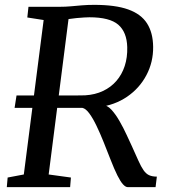

<svg xmlns="http://www.w3.org/2000/svg" viewBox="-20 -771 697 791"><path d="M8 0 11.5 -39.6 78.1 -52.2 159.8 -688.5 92.5 -699 97.3 -743H225.5Q249.8 -743 271.8 -745Q293.7 -747 317.1 -749Q340.5 -751 368.5 -751Q455.4 -751 508.4 -732Q561.5 -712.9 585.8 -674.5Q610.2 -636.2 610.9 -578.4Q611.7 -515.2 583.2 -461.4Q554.8 -407.5 503.6 -372.5Q452.3 -337.5 384.8 -329.2L403.6 -337.3Q420.9 -338.6 438.6 -319.5Q456.4 -300.3 472.6 -271.8Q488.9 -243.4 501.8 -215.2Q514.7 -187.1 522.8 -169.9Q539.2 -133 550.4 -108.5Q561.5 -83.9 571.4 -69.7Q581.3 -55.4 593.9 -49.4Q606.6 -43.5 626.2 -43.3L620.9 0H506.5Q497.4 0 486.9 -11.4Q476.4 -22.7 463.7 -48.1Q451 -73.4 434.8 -115.1Q421.4 -149.8 406.9 -185.7Q392.5 -221.7 377.6 -252.7Q362.8 -283.7 348 -303.7Q333.3 -323.8 319.3 -326.6Q316.8 -326.6 307.2 -326.6Q297.5 -326.6 278.5 -326.6Q259.5 -326.6 228.2 -326.6Q196.9 -326.6 150.4 -326.6Q104 -326.6 40.1 -326.6L48.1 -377.8Q101.2 -377.8 142 -377.8Q182.8 -377.8 213.1 -377.8Q243.5 -377.8 264.6 -377.8Q285.8 -377.8 299.5 -377.8Q313.3 -377.8 320.7 -378.1Q328.2 -378.3 331.1 -378.3Q371.8 -380.8 404.4 -396.2Q436.9 -411.5 459.5 -437.6Q482.2 -463.8 493.8 -499.1Q505.4 -534.5 504.2 -577.1Q502.5 -638.7 467.2 -669.3Q431.8 -699.8 348.3 -699.8Q341.3 -699.8 326.8 -699Q312.3 -698.3 295.6 -696.6Q278.9 -695 265 -692.8Q251.2 -690.6 245 -688L266.8 -727.7L180.5 -52.2L272.2 -39.6L268.9 0Z"/></svg>

Font: Merriweather Light
Style: Italic
Weight: 300
Italic angle: -7.8°
Designer: Eben Sorkin
Foundry: Eben Sorkin
Version: Version 2.101